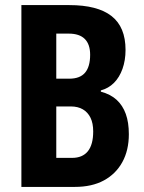

<svg xmlns="http://www.w3.org/2000/svg" viewBox="-20 -734 566 754"><path d="M252 -714Q363 -714 418 -671Q473 -628 473 -538Q473 -497 461 -463.5Q449 -430 427.5 -408.5Q406 -387 376 -379V-374Q414 -364 438 -342Q462 -320 474 -286.5Q486 -253 486 -207Q486 -144 460.5 -97.5Q435 -51 388 -25.5Q341 0 274 0H64V-714ZM252 -425Q294 -425 314 -448.5Q334 -472 334 -519Q334 -560 313 -581Q292 -602 250 -602H201V-425ZM201 -316V-114H263Q304 -114 325 -140Q346 -166 346 -218Q346 -250 335.5 -271.5Q325 -293 305.5 -304.5Q286 -316 258 -316Z"/></svg>

Font: Noto Sans Khmer ExtraCondensed
Style: Bold
Weight: 700
Width: 2
Designer: Danh Hong and the Monotype Design Team
Foundry: Monotype Imaging Inc.
Version: Version 2.004